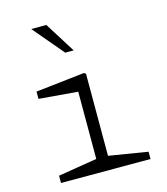

<svg xmlns="http://www.w3.org/2000/svg" viewBox="-117 -889 854 980"><g transform="rotate(-15 310.0 -399.0)"><path d="M83.5 -38.5 304.5 -74.5 289 -42.5V-452.5L311 -425.5L83.5 -444.5V-483L341 -512L351 -506V-42.5L335.5 -74.5L556.5 -38.5V0H83.5ZM140 -798.5H220L321 -637H276.5Z"/></g></svg>

Font: Monaspace Xenon Var
Style: Regular
Weight: 400
Designer: Riley Cran and the Lettermatic Team
Version: Version 1.000 (Monaspace Xenon Var)